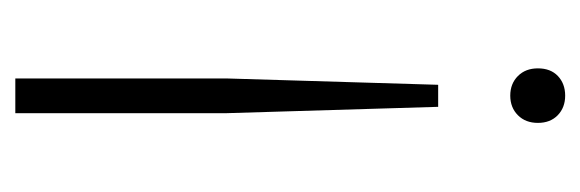

<svg xmlns="http://www.w3.org/2000/svg" viewBox="-280 -306 776 257"><g transform="rotate(90 108.5 -178.0)"><path d="M108.5 -546Q124.5 -546 134.8 -536Q145 -526 145 -509.5Q145 -493 134.8 -482.8Q124.5 -472.5 108.5 -472.5Q92.5 -472.5 82.2 -482.8Q72 -493 72 -509.5Q72 -526.5 82.2 -536.2Q92.5 -546 108.5 -546ZM94 -376H123.5L132 -92.5V190H85.5V-92.5Z"/></g></svg>

Font: Encode Sans Semi Condensed ExtraLight
Style: Regular
Weight: 200
Width: 4
Designer: Multiple Designers
Foundry: Impallari Type
Version: Version 3.000; ttfautohint (v1.8.3) -l 8 -r 50 -G 200 -x 14 